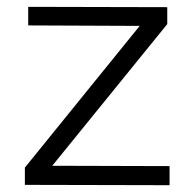

<svg xmlns="http://www.w3.org/2000/svg" viewBox="-20 -544 564 565"><path d="M63 -523.9 472.2 -522.9V-473.1L133.8 -56.2L479 -55.2V1L53.2 0V-50.8L391.1 -467.8L63 -469.2Z"/></svg>

Font: Montserrat arm Light
Style: Regular
Weight: 300
Designer: Julieta Ulanovsky
Foundry: Julieta Ulanovsky
Version: Version 6.000;PS 006.000;hotconv 1.0.88;makeotf.lib2.5.64775